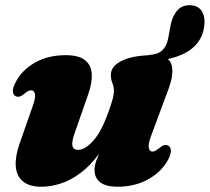

<svg xmlns="http://www.w3.org/2000/svg" viewBox="-20 -694 797 729"><path d="M753.5 -583.5Q746.5 -547 720 -520Q693.5 -493 648.2 -478Q603 -463 539 -461.5Q535.5 -461.5 533.2 -464.2Q531 -467 531 -472Q532 -478.5 537 -481.8Q542 -485 548 -485.5Q579.5 -487.5 596 -502.8Q612.5 -518 618.5 -548L628 -599Q635 -634 653.8 -655Q672.5 -676 705.5 -674Q736 -672 748.8 -647.2Q761.5 -622.5 753.5 -583.5ZM619 -141Q628 -136 628.8 -122.8Q629.5 -109.5 619 -89Q594.5 -42.5 543.8 -13.8Q493 15 425 15Q383 15 361 -1.5Q339 -18 339 -49Q339 -67.5 347.8 -89.8Q356.5 -112 367.8 -136.2Q379 -160.5 388.8 -184.5Q398.5 -208.5 400 -229.5L416.5 -225Q390.5 -157 356.5 -110.8Q322.5 -64.5 285.2 -36.8Q248 -9 210 3Q172 15 138 15Q90.5 15 66.2 -6Q42 -27 39.8 -64Q37.5 -101 54.5 -149L104 -290.5Q116 -324.5 112.5 -337.8Q109 -351 99 -351Q93 -351 87.5 -348.5Q82 -346 73 -338.5Q61.5 -329 53.8 -327.2Q46 -325.5 39 -329Q29.5 -334 28.8 -347.2Q28 -360.5 39 -381Q62.5 -427.5 112.2 -456Q162 -484.5 229.5 -484.5Q279.5 -484.5 303.2 -465.2Q327 -446 328.5 -411.8Q330 -377.5 313.5 -332L264.5 -191.5Q252 -158 254.8 -141.5Q257.5 -125 277 -125Q290 -125 304.2 -133.8Q318.5 -142.5 332.8 -158.2Q347 -174 359.8 -196.2Q372.5 -218.5 383 -246Q392.5 -270 399 -289.2Q405.5 -308.5 409 -323Q412.5 -337.5 412.5 -348Q412.5 -364.5 406.8 -378.2Q401 -392 401 -410Q401 -443.5 444 -464Q487 -484.5 564 -484.5Q619 -484.5 630.5 -450.5Q642 -416.5 620.5 -358L554 -179Q541.5 -145.5 545 -132Q548.5 -118.5 558.5 -118.5Q564.5 -118.5 570 -121.5Q575.5 -124.5 584.5 -131.5Q596.5 -141.5 604 -143.2Q611.5 -145 619 -141Z"/></svg>

Font: Fraunces Black
Style: Italic
Weight: 900
Italic angle: -16°
Version: Version 1.000;[b76b70a41]